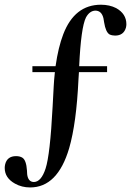

<svg xmlns="http://www.w3.org/2000/svg" viewBox="-73 -616 563 826"><path d="M264.6 -274.4Q264.6 -279.3 265.6 -290Q266.6 -300.8 266.6 -305.7H387.7V-331.1H267.6Q275.4 -498 296.9 -541Q312.5 -569.3 336.9 -570.3Q364.3 -570.3 372.1 -537.1Q373 -531.2 375 -519.5Q381.8 -477.5 398.4 -467.8Q409.2 -462.9 421.9 -462.9Q459 -462.9 468.8 -497.1Q470.7 -504.9 470.7 -511.7Q470.7 -556.6 426.8 -581.1Q398.4 -595.7 361.3 -595.7Q248 -595.7 199.2 -468.8Q177.7 -413.1 166 -331.1H66.4V-305.7H163.1Q159.2 -268.6 158.2 -247.1Q156.2 -216.8 153.3 -156.2Q142.6 49.8 123 109.4Q104.5 166 73.2 167Q47.9 167 43.9 133.8Q43 128.9 43 117.2Q40 73.2 23.4 62.5Q12.7 55.7 -3.9 55.7Q-42 55.7 -50.8 90.8Q-52.7 98.6 -52.7 106.4Q-52.7 149.4 -8.8 173.8Q20.5 190.4 56.6 190.4Q174.8 190.4 224.6 21.5Q255.9 -86.9 264.6 -274.4Z"/></svg>

Font: Abhaya Libre SemiBold
Style: Regular
Weight: 600
Designer: Pushpananda Ekanayake, Sol Matas, Pathum Egodawatta
Foundry: Mooniak
Version: Version 1.050 ; ttfautohint (v1.6)